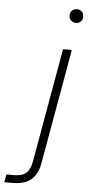

<svg xmlns="http://www.w3.org/2000/svg" viewBox="-181 -739 448 978"><g transform="rotate(5 43.5 -250.0)"><path d="M-120 205 -113 165H-76Q-32 165 -11.5 146.5Q9 128 16 87L119 -496H164L60 92Q54 128 37.5 153.5Q21 179 -7 192Q-35 205 -76 205ZM172 -635Q158 -635 147.5 -644.5Q137 -654 137 -670Q137 -686 147.5 -695.5Q158 -705 172 -705Q187 -705 197 -695.5Q207 -686 207 -670Q207 -655 197 -645Q187 -635 172 -635Z"/></g></svg>

Font: DM Sans 36pt ExtraLight
Style: Italic
Weight: 250
Italic angle: -10°
Designer: Colophon Foundry, Jonny Pinhorn
Foundry: Colophon Foundry
Version: Version 4.004;gftools[0.9.30]